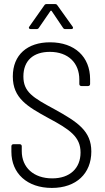

<svg xmlns="http://www.w3.org/2000/svg" viewBox="-20 -916 516 944"><path d="M131 -773H159C164 -773 168 -774 171 -779L228 -862C229 -864 233 -864 234 -862L290 -779C293 -774 297 -773 302 -773H331C336 -773 339 -776 339 -779C339 -781 339 -783 337 -785L262 -890C259 -895 255 -896 250 -896H210C205 -896 201 -895 198 -890L124 -785C119 -779 123 -773 131 -773ZM235 8C355 8 429 -63 429 -171C429 -272 362 -316 246 -380C142 -436 95 -464 95 -540C95 -619 145 -661 225 -661C316 -661 370 -606 370 -525V-503C370 -497 374 -493 380 -493H413C419 -493 423 -497 423 -503V-527C423 -636 348 -708 226 -708C115 -708 43 -647 43 -540C43 -433 115 -392 217 -336C324 -279 376 -243 376 -166C376 -89 324 -39 237 -39C145 -39 87 -93 87 -173V-197C87 -203 83 -207 77 -207H46C40 -207 36 -203 36 -197V-170C36 -63 114 8 235 8Z"/></svg>

Font: Barlow Semi Condensed Light
Style: Regular
Weight: 300
Width: 4
Designer: Jeremy Tribby
Foundry: Tribby Type
Version: Version 1.422;hotconv 1.0.109;makeotfexe 2.5.65596